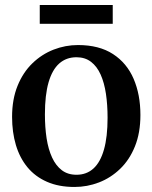

<svg xmlns="http://www.w3.org/2000/svg" viewBox="-20 -732 606 763"><path d="M28 -267.5Q28 -337.5 49.8 -391Q71.5 -444.5 108.8 -480.5Q146 -516.5 193 -534.8Q240 -553 290 -553Q374 -553 429 -517.2Q484 -481.5 511 -418.8Q538 -356 538 -275Q538 -204 516.2 -150.2Q494.5 -96.5 457.2 -60.8Q420 -25 373.2 -7Q326.5 11 276 11Q213.5 11 166.8 -9.5Q120 -30 89.2 -67.2Q58.5 -104.5 43.2 -155.5Q28 -206.5 28 -267.5ZM284 -37.5Q324 -37.5 351.5 -62.5Q379 -87.5 393.2 -137.8Q407.5 -188 407.5 -264Q407.5 -315.5 401 -359.2Q394.5 -403 380 -435.5Q365.5 -468 341.8 -486.2Q318 -504.5 284 -504.5Q243.5 -504.5 215.5 -479.8Q187.5 -455 173 -404.8Q158.5 -354.5 158.5 -277.5Q158.5 -226 165.2 -182.2Q172 -138.5 187 -106Q202 -73.5 225.8 -55.5Q249.5 -37.5 284 -37.5ZM428 -712V-637.5H138V-712Z"/></svg>

Font: Merriweather 60pt SemiBold
Style: Regular
Weight: 600
Version: Version 2.100